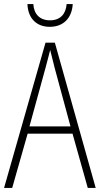

<svg xmlns="http://www.w3.org/2000/svg" viewBox="-20 -925 491 945"><path d="M338 -905H308C304 -856 277 -825 226 -825C176 -825 147 -855 144 -905H115C118 -832 162 -793 225 -793C292 -793 334 -836 338 -905ZM412 0H451L250 -715H204L0 0H40L116 -267H337ZM249 -591 327 -303H125L204 -591C212 -623 220 -649 227 -679C234 -649 242 -621 249 -591Z"/></svg>

Font: Noto Sans Condensed ExtraLight
Style: Regular
Weight: 200
Width: 3
Designer: Monotype Design Team
Foundry: Monotype Imaging Inc.
Version: Version 2.013